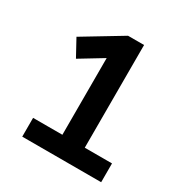

<svg xmlns="http://www.w3.org/2000/svg" viewBox="-163 -835 927 965"><g transform="rotate(30 300.0 -352.5)"><path d="M98 0V-109H268V-597L332 -593L136 -474L83 -571L305 -705H398V-109H556V0Z"/></g></svg>

Font: Nunito Sans 10pt
Style: Bold
Weight: 700
Designer: Vernon Adams
Foundry: Vernon Adams
Version: Version 3.101;gftools[0.9.27]